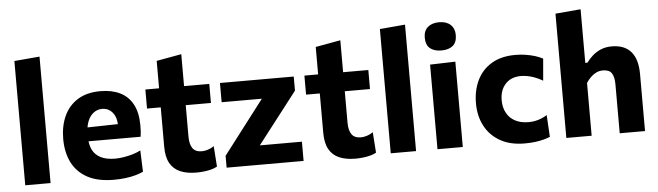

<svg xmlns="http://www.w3.org/2000/svg" viewBox="-48 -931 3865 1128"><g transform="rotate(-5 1885.0 -366.5)"><path d="M61.5 0Q61.5 -53.7 61.5 -103.8Q61.5 -154 61.5 -216V-493.4Q61.5 -554.6 61.5 -614.2Q61.5 -673.9 61.5 -732.9L210.8 -745.8Q210.8 -686.8 210.8 -624.6Q210.8 -562.3 210.8 -493.4V-216Q210.8 -154 210.8 -103.8Q210.8 -53.7 210.8 0Z M584.1 13.2Q487.5 13.2 426.3 -20.8Q365.2 -54.8 336.2 -114.3Q307.3 -173.9 307.3 -251Q307.3 -327.8 334.5 -386.8Q361.6 -445.8 415.4 -479.1Q469.2 -512.4 549 -512.4Q617.1 -512.4 665.6 -488.2Q714.1 -464.1 740 -415.1Q765.9 -366.1 765.9 -291.5Q765.9 -271.4 765 -255.8Q764.1 -240.3 761.6 -225L633.3 -273.4Q634.3 -280.1 634.8 -287.1Q635.3 -294.2 635.3 -300.2Q635.3 -350.3 611.6 -379Q587.9 -407.8 550.3 -407.8Q522.1 -407.8 500.2 -391.2Q478.2 -374.7 465.7 -344.5Q453.1 -314.3 453.1 -273V-248.7Q453.1 -204.8 468.8 -173.8Q484.6 -142.9 517.6 -126.4Q550.6 -109.9 601.9 -109.9Q621.8 -109.9 648 -113.6Q674.3 -117.4 701.6 -125.1Q729 -132.9 752.6 -145L757.5 -18.9Q738.2 -10 712.3 -2.6Q686.3 4.7 654 9Q621.7 13.2 584.1 13.2ZM365.1 -225V-304.9L674.5 -311.4L761.6 -286.8V-225Z M1069.9 13.3Q1014.6 13.3 975.3 -3.4Q935.9 -20.1 915.1 -57Q894.4 -93.9 894.4 -154.3Q894.4 -187.1 894.4 -221.3Q894.4 -255.6 894.4 -293Q894.4 -330.3 894.4 -371.9Q894.4 -413.6 894.4 -461.4Q894.4 -518.1 894.4 -565Q894.4 -611.8 894.4 -660.8L1041.7 -687.4Q1041.7 -648.4 1041.7 -613.6Q1041.7 -578.8 1041.7 -542.3Q1041.7 -505.7 1041.7 -461.4V-201.4Q1041.7 -155.8 1058.4 -132.2Q1075.1 -108.7 1112.9 -108.7Q1128.9 -108.7 1147.9 -114.5Q1166.9 -120.2 1184.6 -132.4L1193.1 -11.4Q1180.2 -3.5 1160.2 2.1Q1140.2 7.6 1116.7 10.5Q1093.2 13.3 1069.9 13.3ZM813.4 -386.7V-499H1190.4V-386.7Q1143.5 -386.7 1096.3 -386.7Q1049 -386.7 1004.9 -386.7H938.5Z M1249.1 0V-70.1Q1286 -118.4 1321.6 -164.8Q1357.1 -211.1 1389.4 -253.4L1524.1 -429.3L1542 -385.5H1445.8Q1422.1 -385.5 1389.4 -385.5Q1356.7 -385.5 1321 -385.5Q1285.4 -385.5 1253.4 -385.5V-499H1688.5V-415.7Q1671.2 -393.2 1648.8 -364.4Q1626.5 -335.7 1602.8 -304.8Q1579 -274 1557 -245.7L1427 -77.4L1413 -113.5H1518.1Q1541.8 -113.5 1573.9 -113.5Q1606.1 -113.5 1639.9 -113.5Q1673.8 -113.5 1703 -113.5V0Z M2007.9 13.3Q1952.6 13.3 1913.3 -3.4Q1873.9 -20.1 1853.1 -57Q1832.4 -93.9 1832.4 -154.3Q1832.4 -187.1 1832.4 -221.3Q1832.4 -255.6 1832.4 -293Q1832.4 -330.3 1832.4 -371.9Q1832.4 -413.6 1832.4 -461.4Q1832.4 -518.1 1832.4 -565Q1832.4 -611.8 1832.4 -660.8L1979.7 -687.4Q1979.7 -648.4 1979.7 -613.6Q1979.7 -578.8 1979.7 -542.3Q1979.7 -505.7 1979.7 -461.4V-201.4Q1979.7 -155.8 1996.4 -132.2Q2013.1 -108.7 2050.9 -108.7Q2066.9 -108.7 2085.9 -114.5Q2104.9 -120.2 2122.6 -132.4L2131.1 -11.4Q2118.2 -3.5 2098.2 2.1Q2078.2 7.6 2054.7 10.5Q2031.2 13.3 2007.9 13.3ZM1751.4 -386.7V-499H2128.4V-386.7Q2081.5 -386.7 2034.3 -386.7Q1987 -386.7 1942.9 -386.7H1876.5Z M2217 0Q2217 -53.7 2217 -103.8Q2217 -154 2217 -216V-493.4Q2217 -554.6 2217 -614.2Q2217 -673.9 2217 -732.9L2366.3 -745.8Q2366.3 -686.8 2366.3 -624.6Q2366.3 -562.3 2366.3 -493.4V-216Q2366.3 -154 2366.3 -103.8Q2366.3 -53.7 2366.3 0Z M2492.6 0Q2492.6 -53.7 2492.6 -103.8Q2492.6 -154 2492.6 -216V-266Q2492.6 -315.5 2492.6 -354.8Q2492.6 -394 2492.6 -428.7Q2492.6 -463.3 2492.6 -499L2641.9 -503.3Q2641.9 -467.3 2641.9 -431.9Q2641.9 -396.6 2641.9 -356.6Q2641.9 -316.7 2641.9 -266V-216Q2641.9 -154 2641.9 -103.8Q2641.9 -53.7 2641.9 0ZM2566.2 -575.9Q2524.6 -575.9 2499.9 -595.7Q2475.2 -615.6 2475.2 -659.9Q2475.2 -699.8 2499.9 -721.1Q2524.6 -742.4 2567.2 -742.4Q2609.5 -742.4 2633.8 -720.2Q2658.2 -698 2658.2 -659.9Q2658.2 -615.6 2633.7 -595.7Q2609.1 -575.9 2566.2 -575.9Z M3006.2 10.9Q2921.2 10.9 2862.1 -22.8Q2803 -56.4 2772.1 -115Q2741.2 -173.5 2741.2 -248.6Q2741.2 -324.2 2769.8 -383.8Q2798.4 -443.3 2855.2 -477.7Q2911.9 -512.1 2996.5 -512.1Q3026.3 -512.1 3055.6 -507.6Q3085 -503.1 3111.1 -495.2Q3137.2 -487.2 3157.5 -476.2L3146.3 -347.2Q3117.8 -363.5 3094.2 -371.7Q3070.6 -379.9 3051.4 -382.8Q3032.3 -385.7 3017.4 -385.7Q2961.1 -385.7 2927.2 -349.9Q2893.3 -314 2893.3 -253Q2893.3 -211.7 2910.2 -179.8Q2927 -147.9 2959.8 -129.9Q2992.6 -111.8 3040.3 -111.8Q3059.2 -111.8 3077.7 -115.3Q3096.2 -118.8 3114.2 -125.9Q3132.3 -133 3149.1 -144L3156.7 -15Q3139.4 -7.6 3117.2 -1.8Q3095.1 4.1 3067.5 7.5Q3039.9 10.9 3006.2 10.9Z M3252.5 0Q3252.5 -53.7 3252.5 -103.8Q3252.5 -154 3252.5 -216V-493.4Q3252.5 -554.6 3252.5 -614.1Q3252.5 -673.7 3252.5 -732.9L3401.8 -745.8Q3401.8 -687.2 3401.8 -624.8Q3401.8 -562.3 3401.8 -493.4V-429.6H3414.6Q3429.6 -450.9 3451 -469.9Q3472.4 -488.9 3500.6 -500.8Q3528.8 -512.7 3564.6 -512.7Q3639.6 -512.7 3678.1 -468.3Q3716.6 -423.9 3716.6 -335.9Q3716.6 -303 3716.6 -274.7Q3716.6 -246.4 3716.6 -216Q3716.6 -155.1 3716.6 -104.4Q3716.6 -53.7 3716.6 0H3567.3Q3567.3 -53.7 3567.3 -103.5Q3567.3 -153.3 3567.3 -208V-288.1Q3567.3 -331.9 3552.9 -354.1Q3538.6 -376.4 3500.9 -376.4Q3479.3 -376.4 3461.3 -367.7Q3443.3 -358.9 3428.5 -344.2Q3413.7 -329.4 3401.8 -311.5V-208Q3401.8 -152.1 3401.8 -102.9Q3401.8 -53.7 3401.8 0Z"/></g></svg>

Font: Commissioner Thin
Style: Regular
Weight: 100
Designer: Kostas Bartsokas
Foundry: Kostas Bartsokas
Version: Version 1.001;gftools[0.9.23]